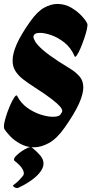

<svg xmlns="http://www.w3.org/2000/svg" viewBox="-25 -733 489 975"><path d="M62 -246Q80 -210 112.5 -186.5Q145 -163 180.5 -151.5Q216 -140 243 -140Q275 -140 282 -152Q291 -163 291 -170Q291 -179 279.5 -192.5Q268 -206 238 -229.5Q208 -253 150 -290Q119 -310 94 -329Q69 -348 54 -371Q39 -394 39 -426Q39 -461 60 -509Q81 -557 130 -626Q165 -675 199.5 -694Q234 -713 266 -713Q305 -713 337 -694Q369 -675 390.5 -651.5Q412 -628 418 -613Q421 -607 416.5 -586Q412 -565 403 -538.5Q394 -512 384 -488.5Q374 -465 365.5 -452.5Q357 -440 354 -447Q335 -491 302 -517Q269 -543 235.5 -554.5Q202 -566 179 -566Q156 -566 150 -558Q149 -557 147 -554Q145 -551 145 -545Q145 -537 154.5 -521Q164 -505 191.5 -480.5Q219 -456 274 -420Q306 -400 334 -382.5Q362 -365 380 -343.5Q398 -322 398 -289Q398 -256 376.5 -207.5Q355 -159 304 -86Q264 -29 224 -7Q184 15 148 15Q111 15 79.5 -2Q48 -19 26.5 -41.5Q5 -64 -4 -80Q-5 -83 -5 -90Q-5 -107 3.5 -135.5Q12 -164 24 -192.5Q36 -221 47 -237.5Q58 -254 62 -246ZM137 16Q163 37 179.5 56.5Q196 76 196 98Q196 121 174 147Q158 166 130 185.5Q102 205 71 219Q69 220 67 221Q65 222 63 222Q54 222 46 216.5Q38 211 44 206Q67 190 89 163Q96 156 96 147Q96 136 86 120.5Q76 105 48 83Q46 81 46 77Q46 69 58 57Q70 45 86.5 34Q103 23 117.5 17Q132 11 137 16Z"/></svg>

Font: Ga Maamli
Style: Regular
Weight: 400
Designer: Afotey Clement Nii Odai, Ama Asantewa Diaka, David Abbey-Thompson
Foundry: Sorkin Type Co.
Version: Version 1.000; ttfautohint (v1.8.4.7-5d5b)